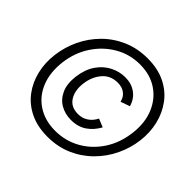

<svg xmlns="http://www.w3.org/2000/svg" viewBox="-176 -910 1112 1112"><g transform="rotate(45 380.0 -354.0)"><path d="M348 12Q265 12 203.5 -18Q142 -48 103.5 -99.5Q65 -151 49.5 -216.5Q34 -282 43 -353Q52 -425 83 -490.5Q114 -556 165.5 -608Q217 -660 286 -690Q355 -720 438 -720Q521 -720 582.5 -690Q644 -660 682.5 -608Q721 -556 736.5 -490.5Q752 -425 743 -353Q734 -282 702.5 -216.5Q671 -151 619.5 -99.5Q568 -48 499.5 -18Q431 12 348 12ZM355 -44Q438 -44 508 -83Q578 -122 624 -192Q670 -262 681 -354Q692 -443 663.5 -513Q635 -583 575 -623.5Q515 -664 431 -664Q348 -664 278 -623.5Q208 -583 162 -513Q116 -443 105 -354Q94 -262 122.5 -192Q151 -122 211.5 -83Q272 -44 355 -44ZM375 -153Q327 -153 288.5 -175Q250 -197 230 -241Q210 -285 218 -351Q227 -418 257.5 -462Q288 -506 332 -528.5Q376 -551 424 -551Q474 -551 510.5 -525Q547 -499 561 -451L504 -431Q497 -463 473.5 -480.5Q450 -498 415 -498Q356 -498 320.5 -456.5Q285 -415 277 -353Q269 -290 295.5 -248Q322 -206 380 -206Q415 -206 442 -224Q469 -242 485 -274L536 -253Q511 -207 471.5 -180Q432 -153 375 -153Z"/></g></svg>

Font: Inclusive Sans Light
Style: Italic
Weight: 300
Italic angle: -7°
Designer: Olivia King
Foundry: Olivia King
Version: Version 2.004